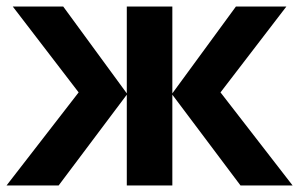

<svg xmlns="http://www.w3.org/2000/svg" viewBox="-20 -566 913 586"><path d="M367 -281 173 -546H19L220 -284L0 0H159L367 -277V0H506V-277L714 0H873L653 -284L854 -546H700L506 -281V-546H367Z"/></svg>

Font: Passageway
Style: Regular
Weight: 700
Foundry: Ascender Corporation
Version: Version 1.11